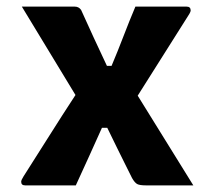

<svg xmlns="http://www.w3.org/2000/svg" viewBox="-20 -560 640 580"><path d="M46 -540H206Q218 -540 225 -530Q244 -488 263.5 -445.5Q283 -403 303 -361H317Q336 -406 353 -450.5Q370 -495 389 -540H544Q556 -540 556 -528Q556 -525 552 -518Q513 -456 474 -394.5Q435 -333 396 -271Q438 -203 480 -135.5Q522 -68 564 0H421Q402 0 394.5 -4Q387 -8 379 -22Q374 -32 362 -56Q350 -80 334.5 -111.5Q319 -143 304 -174H288Q269 -131 249 -87.5Q229 -44 209 0H56Q44 0 44 -11Q44 -16 51 -27Q90 -88 129 -150Q168 -212 208 -273Q167 -340 127 -406.5Q87 -473 46 -540Z"/></svg>

Font: Recursive Sn Lnr St XBd
Style: Regular
Weight: 800
Version: Version 1.079;hotconv 1.0.112;makeotfexe 2.5.65598; ttfautoh